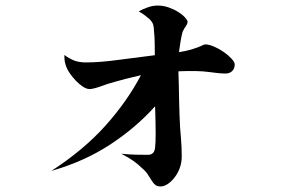

<svg xmlns="http://www.w3.org/2000/svg" viewBox="-20 -620 1040 692"><path d="M480 -579Q494 -587 512.5 -593.5Q531 -600 548 -600Q569 -600 588.5 -593Q608 -586 623 -576.5Q638 -567 647 -557Q656 -547 656 -542Q656 -537 654 -533Q652 -529 649 -524Q646 -521 642 -513Q637 -505 636 -497Q632 -480 630 -465.5Q628 -451 625 -432Q655 -437 671 -442Q687 -447 697 -451Q710 -456 712 -458Q720 -460 719 -460Q733 -460 751.5 -452Q770 -444 786.5 -432.5Q803 -421 814.5 -408.5Q826 -396 826 -388Q826 -373 817 -364Q808 -355 792 -355Q772 -355 733 -360.5Q694 -366 623 -363Q624 -339 624.5 -312Q625 -285 625.5 -258.5Q626 -232 627 -207Q628 -182 629 -162Q630 -148 632.5 -118.5Q635 -89 635 -56Q635 -33 627.5 -13.5Q620 6 608.5 20.5Q597 35 584 43.5Q571 52 559 52Q547 52 540.5 47Q534 42 528 33Q525 28 521.5 22.5Q518 17 514 11Q507 -1 494 -12Q478 -28 461 -40Q444 -52 417 -66Q446 -63 469.5 -62.5Q493 -62 513 -62Q537 -62 539 -89Q541 -103 541 -139Q541 -175 539 -237Q470 -160 377 -99Q284 -38 165 -4Q281 -79 359.5 -166.5Q438 -254 488 -349Q454 -341 434 -336Q414 -331 397 -326Q382 -322 368 -317.5Q354 -313 341 -308Q315 -299 303 -299Q292 -299 279 -307.5Q266 -316 254 -328.5Q242 -341 232.5 -354.5Q223 -368 219 -379Q215 -390 213.5 -398Q212 -406 212 -422Q229 -409 247 -402Q265 -395 290 -395Q339 -395 405.5 -404Q472 -413 538 -421Q538 -444 537.5 -467.5Q537 -491 535 -508Q535 -522 532 -531.5Q529 -541 519 -551Q498 -569 480 -579Z"/></svg>

Font: XinYuGongZhangJiaSongA
Style: Regular
Weight: 900
Designer: XinYuGong
Foundry: Adobe Systems Incorporated
Version: Version 1.00